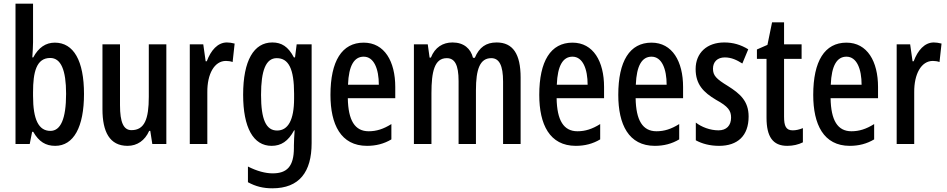

<svg xmlns="http://www.w3.org/2000/svg" viewBox="-20 -780 5132 1040"><path d="M159 -551V-760H64V0H141L154 -66H160C191 -12 228 10 279 10C379 10 435 -92 435 -271C435 -451 379 -549 277 -549C228 -549 189 -523 160 -469H155C157 -501 159 -530 159 -551ZM252 -466C310 -466 338 -401 338 -272C338 -135 308 -71 253 -71C189 -71 159 -133 159 -260V-281C159 -389 177 -466 252 -466Z M881 -540H786V-256C786 -135 763 -75 692 -75C649 -75 630 -118 630 -210V-540H535V-188C535 -66 574 10 671 10C723 10 765 -19 788 -71H794L805 0H881Z M1209 -550C1159 -550 1122 -507 1100 -448H1094L1081 -540H1008V0H1103V-280C1102 -379 1141 -450 1204 -450C1216 -450 1230 -448 1240 -444L1251 -544C1235 -548 1222 -550 1209 -550Z M1455 -550C1355 -550 1297 -452 1297 -267C1297 -89 1352 10 1451 10C1503 10 1541 -15 1573 -74H1576C1574 -45 1572 -16 1572 8V21C1572 123 1533 159 1457 159C1418 159 1372 147 1323 122V207C1365 230 1406 240 1455 240C1602 240 1668 151 1668 -5V-540H1587L1578 -469H1572C1541 -528 1505 -550 1455 -550ZM1479 -465C1543 -465 1573 -408 1573 -272V-247C1573 -129 1540 -73 1481 -73C1421 -73 1394 -133 1394 -266C1394 -398 1420 -465 1479 -465Z M1950 -549C1832 -549 1770 -449 1770 -266C1770 -106 1826 10 1968 10C2016 10 2060 -1 2100 -25V-108C2057 -81 2019 -69 1977 -69C1902 -69 1866 -128 1864 -248H2121V-309C2121 -447 2063 -549 1950 -549ZM1950 -473C2006 -473 2032 -406 2032 -321H1865C1869 -426 1899 -473 1950 -473Z M2670 -550C2613 -550 2576 -524 2552 -467H2542C2530 -516 2493 -550 2431 -550C2379 -550 2336 -524 2314 -468H2307L2297 -540H2222V0H2317V-275C2317 -391 2333 -465 2400 -465C2443 -465 2464 -429 2464 -341V0H2558V-291C2558 -406 2580 -465 2641 -465C2684 -465 2705 -426 2705 -338V0H2800V-360C2800 -488 2758 -550 2670 -550Z M3081 -549C2963 -549 2901 -449 2901 -266C2901 -106 2957 10 3099 10C3147 10 3191 -1 3231 -25V-108C3188 -81 3150 -69 3108 -69C3033 -69 2997 -128 2995 -248H3252V-309C3252 -447 3194 -549 3081 -549ZM3081 -473C3137 -473 3163 -406 3163 -321H2996C3000 -426 3030 -473 3081 -473Z M3509 -549C3391 -549 3329 -449 3329 -266C3329 -106 3385 10 3527 10C3575 10 3619 -1 3659 -25V-108C3616 -81 3578 -69 3536 -69C3461 -69 3425 -128 3423 -248H3680V-309C3680 -447 3622 -549 3509 -549ZM3509 -473C3565 -473 3591 -406 3591 -321H3424C3428 -426 3458 -473 3509 -473Z M4035 -149C4035 -233 3988 -273 3923 -314C3859 -353 3842 -371 3842 -408C3842 -445 3866 -469 3906 -469C3942 -469 3971 -455 4001 -436L4033 -513C3992 -538 3951 -550 3903 -550C3810 -550 3748 -494 3748 -406C3748 -323 3790 -280 3859 -239C3925 -203 3940 -180 3940 -143C3940 -100 3915 -74 3872 -74C3826 -74 3780 -92 3749 -116V-20C3782 -2 3824 10 3875 10C3975 10 4035 -44 4035 -149Z M4274 -74C4237 -74 4227 -98 4227 -148V-461H4322V-540H4227V-659H4162L4137 -537L4080 -512V-461H4132V-142C4132 -40 4166 10 4244 10C4276 10 4305 3 4329 -9V-86C4309 -78 4291 -74 4274 -74Z M4565 -549C4447 -549 4385 -449 4385 -266C4385 -106 4441 10 4583 10C4631 10 4675 -1 4715 -25V-108C4672 -81 4634 -69 4592 -69C4517 -69 4481 -128 4479 -248H4736V-309C4736 -447 4678 -549 4565 -549ZM4565 -473C4621 -473 4647 -406 4647 -321H4480C4484 -426 4514 -473 4565 -473Z M5038 -550C4988 -550 4951 -507 4929 -448H4923L4910 -540H4837V0H4932V-280C4931 -379 4970 -450 5033 -450C5045 -450 5059 -448 5069 -444L5080 -544C5064 -548 5051 -550 5038 -550Z"/></svg>

Font: Noto Sans Sinhala UI ExtraCondensed Medium
Style: Regular
Weight: 500
Width: 2
Designer: Jelle Bosma - Monotype Design Team
Foundry: Monotype Imaging Inc.
Version: Version 2.006